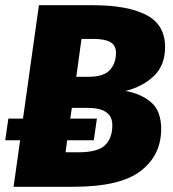

<svg xmlns="http://www.w3.org/2000/svg" viewBox="-25 -715 664 735"><path d="M592 -221Q592 -121 513.5 -60.5Q435 0 257 0H27L52 -178H-5L7 -261H63L124 -695H331Q464 -695 535.5 -657.5Q607 -620 607 -535Q607 -465 564 -424Q521 -383 456 -367Q518 -355 555 -322Q592 -289 592 -221ZM419 -513Q419 -541 398 -553.5Q377 -566 332 -566H287L267 -421H314Q372 -421 395.5 -447Q419 -473 419 -513ZM405 -236Q405 -302 311 -302H250L244 -261H346L334 -178H232L226 -132H275Q349 -132 377 -159Q405 -186 405 -236Z"/></svg>

Font: Trujillo ExtraBold
Style: Italic
Weight: 800
Italic angle: -8°
Designer: Fira Sans original fonts by bBox Type GmbH, Carrois Corporate GbR, & Edenspiekermann AG / Changes by Cristiano Sobral
Foundry: Fira Sans original fonts by bBox Type GmbH, Carrois Corporate GbR, & Edenspiekermann AG / Changes by Cristiano Sobral
Version: Version 4.301;July 28, 2020;FontCreator 13.0.0.2655 64-bit